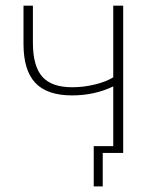

<svg xmlns="http://www.w3.org/2000/svg" viewBox="-20 -540 536 678"><path d="M311 118.2V-23.9H379.9V-234.9Q313.5 -203.1 234.9 -203.1Q146 -203.1 104.5 -247.6Q63 -292 63 -384.8V-520H96.2V-389.2Q96.2 -306.6 129.2 -269.3Q162.1 -231.9 234.9 -231.9Q275.9 -231.9 316.2 -241.9Q356.4 -252 379.9 -267.1V-520H415V0H342.8V118.2Z"/></svg>

Font: Rawline ExtraLight
Style: Regular
Weight: 275
Designer: Matt McInerney, Pablo Impallari, Rodrigo Fuenzalida
Foundry: Matt McInerney, Pablo Impallari, Rodrigo Fuenzalida
Version: Version 4.020;PS 004.020;hotconv 1.0.88;makeotf.lib2.5.64775